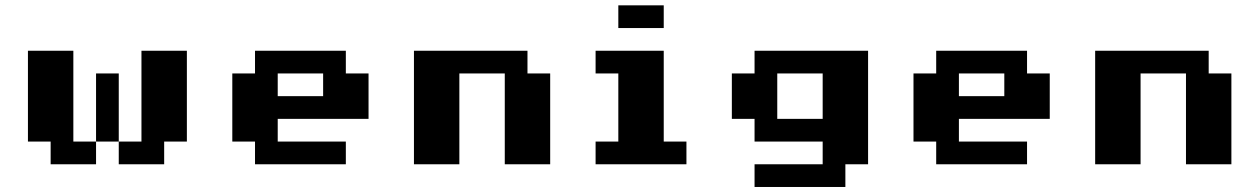

<svg xmlns="http://www.w3.org/2000/svg" viewBox="-20 -628 4814 734"><path d="M434 -86.8H520.8V-434H694.4V-86.8H607.6V0H434ZM434 -86.8H347.2V-347.2H434ZM173.6 0V-86.8H86.8V-434H260.4V-86.8H347.2V0Z M1215.3 -347.2H1041.7V-260.4H1215.3ZM1041.7 -173.6V-86.8H1302.1V0H954.9V-86.8H868.1V-347.2H954.9V-434H1302.1V-347.2H1388.9V-173.6Z M1736.1 0H1562.5V-434H1996.5V-347.2H2083.3V0H1909.7V-347.2H1736.1Z M2256.9 0V-86.8H2343.8V-347.2H2256.9V-434H2517.4V-86.8H2604.2V0ZM2343.8 -520.8V-607.6H2517.4V-520.8Z M3298.6 -434V0H3211.8V86.8H2864.6V0H3125V-86.8H2864.6V-173.6H2777.8V-347.2H2864.6V-434ZM2951.4 -173.6H3125V-347.2H2951.4Z M3819.4 -347.2H3645.8V-260.4H3819.4ZM3645.8 -173.6V-86.8H3906.3V0H3559V-86.8H3472.2V-347.2H3559V-434H3906.3V-347.2H3993.1V-173.6Z M4340.3 0H4166.7V-434H4600.7V-347.2H4687.5V0H4513.9V-347.2H4340.3Z"/></svg>

Font: 8-bit Operator+ 8
Style: Bold
Weight: 700
Designer: GrandChaos9000
Version: Version 1.3.0 - August 1, 2014